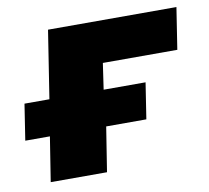

<svg xmlns="http://www.w3.org/2000/svg" viewBox="-72 -576 703 645"><g transform="rotate(-10 280.0 -253.0)"><path d="M51 0 75 -152H-9L10 -275H95L131 -506H569L547 -364H293L280 -275H423L404 -152H267L243 0Z"/></g></svg>

Font: Nunito Sans 7pt Black
Style: Italic
Weight: 900
Italic angle: -9°
Version: Version 3.101;gftools[0.9.27]